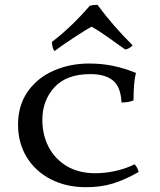

<svg xmlns="http://www.w3.org/2000/svg" viewBox="-20 -771 666 798"><path d="M535 -354Q516 -345 485 -345Q482 -410 449.5 -436.5Q417 -463 356 -463Q256 -463 206 -408Q156 -353 156 -273Q156 -210 182.5 -159.5Q209 -109 258.5 -80Q308 -51 376 -51Q417 -51 460 -60.5Q503 -70 539 -88Q545 -83 550 -73.5Q555 -64 556 -56Q500 -24 450 -8.5Q400 7 337 7Q255 7 191 -26Q127 -59 91 -118Q55 -177 55 -253Q55 -334 96 -391.5Q137 -449 204.5 -478Q272 -507 350 -507Q403 -507 449 -497.5Q495 -488 545 -468Q535 -430 535 -354ZM196 -597Q235 -626 277.5 -667Q320 -708 353 -747Q368 -751 385 -751Q450 -663 531 -583Q521 -570 501 -565L464 -591Q397 -640 361 -660Q339 -649 286 -614Q233 -579 207 -559Q201 -565 198.5 -576Q196 -587 196 -597Z"/></svg>

Font: Vollkorn SC
Style: Regular
Weight: 400
Designer: Friedrich Althausen
Foundry: Friedrich Althausen
Version: Version 4.015